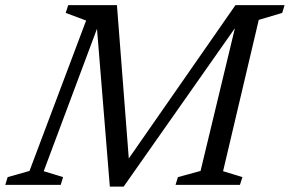

<svg xmlns="http://www.w3.org/2000/svg" viewBox="-54 -702 1100 729"><path d="M323.5 -617.5 112 -52 185.5 -29.5 176.5 0H-34L-25 -29.5L58 -53L273 -624L195.5 -653L205 -682.5H390L438 -61.5H408L840 -682.5H890L888.5 -667L415.5 6.5H363L312.5 -614.5ZM859 -682.5H1026.5L1017.5 -653L928.5 -626.5L793 -52L866.5 -29.5L857 0H612.5L621.5 -29.5L707.5 -53Z"/></svg>

Font: Newsreader
Style: Italic
Weight: 400
Italic angle: -17°
Designer: Hugues Gentile
Foundry: Production Type
Version: Version 1.003